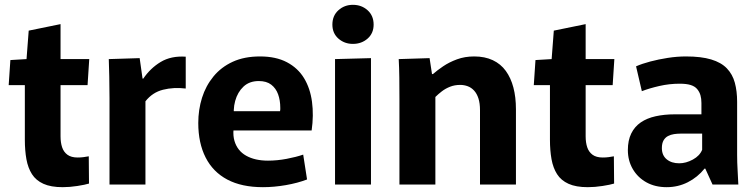

<svg xmlns="http://www.w3.org/2000/svg" viewBox="-20 -765 3135 796"><path d="M240 11Q191 11 160 -3Q129 -17 112.5 -43Q96 -69 89.5 -105Q83 -141 83 -186V-412H16L23 -516L90 -520L99 -638L231 -665V-520H350L343 -412H231V-200Q231 -174 237.5 -154.5Q244 -135 259.5 -123.5Q275 -112 302 -112Q315 -112 326 -113.5Q337 -115 348 -117L349 -4Q333 1 301 6Q269 11 240 11Z M434 0V-357Q434 -410 433 -448Q432 -486 431 -520L559 -524L571 -439H574Q603 -482 646 -508Q689 -534 750 -530V-398Q700 -404 656 -393Q612 -382 583 -345V0Z M1070 11Q982 11 922.5 -20.5Q863 -52 832.5 -112Q802 -172 802 -255Q802 -310 817.5 -359.5Q833 -409 865 -448Q897 -487 945 -509Q993 -531 1058 -531Q1124 -531 1169.5 -507Q1215 -483 1240.5 -441Q1266 -399 1273.5 -343Q1281 -287 1272 -224H881L960 -283Q940 -222 952 -181Q964 -140 1000.5 -119.5Q1037 -99 1091 -99Q1129 -99 1168.5 -106.5Q1208 -114 1237 -124L1253 -21Q1214 -6 1165 2.5Q1116 11 1070 11ZM882 -304H1141Q1142 -308 1142 -311.5Q1142 -315 1142 -318Q1142 -349 1133 -374Q1124 -399 1104.5 -414Q1085 -429 1053 -429Q1014 -429 989.5 -406Q965 -383 955 -346.5Q945 -310 952 -269Z M1369 -520 1518 -524V0H1369ZM1443 -583Q1408 -583 1383 -605Q1358 -627 1358 -663Q1358 -700 1383 -722.5Q1408 -745 1443 -745Q1479 -745 1504 -722.5Q1529 -700 1529 -663Q1529 -627 1504 -605Q1479 -583 1443 -583Z M1636 -354Q1636 -402 1635.5 -443Q1635 -484 1633 -520L1761 -524L1771 -458H1775Q1792 -473 1817 -490Q1842 -507 1874.5 -519Q1907 -531 1946 -531Q1990 -531 2023 -515.5Q2056 -500 2077 -471Q2098 -442 2108.5 -402Q2119 -362 2119 -312V0H1970V-308Q1970 -337 1963.5 -357Q1957 -377 1945.5 -389.5Q1934 -402 1919 -407.5Q1904 -413 1888 -413Q1865 -413 1846 -405.5Q1827 -398 1812 -386.5Q1797 -375 1785 -363V0H1636Z M2417 11Q2368 11 2337 -3Q2306 -17 2289.5 -43Q2273 -69 2266.5 -105Q2260 -141 2260 -186V-412H2193L2200 -516L2267 -520L2276 -638L2408 -665V-520H2527L2520 -412H2408V-200Q2408 -174 2414.5 -154.5Q2421 -135 2436.5 -123.5Q2452 -112 2479 -112Q2492 -112 2503 -113.5Q2514 -115 2525 -117L2526 -4Q2510 1 2478 6Q2446 11 2417 11Z M2744 11Q2696 11 2660 -9Q2624 -29 2603.5 -64Q2583 -99 2583 -143Q2583 -183 2597 -211.5Q2611 -240 2636.5 -257.5Q2662 -275 2698 -283Q2734 -291 2777 -291H2888V-338Q2888 -356 2884 -370Q2880 -384 2870.5 -395.5Q2861 -407 2843.5 -412.5Q2826 -418 2798 -418Q2755 -418 2713.5 -408.5Q2672 -399 2641 -387L2617 -490Q2642 -501 2676 -510Q2710 -519 2748.5 -525Q2787 -531 2824 -531Q2887 -531 2928.5 -518.5Q2970 -506 2993.5 -481.5Q3017 -457 3026.5 -422Q3036 -387 3036 -343V-123Q3036 -92 3038 -58.5Q3040 -25 3041 0H2934L2904 -66H2901Q2872 -30 2831.5 -9.5Q2791 11 2744 11ZM2796 -88Q2824 -88 2852.5 -103.5Q2881 -119 2891 -144V-211H2801Q2788 -211 2774.5 -209Q2761 -207 2749.5 -201Q2738 -195 2731 -183Q2724 -171 2724 -151Q2724 -121 2744 -104.5Q2764 -88 2796 -88Z"/></svg>

Font: Murecho Thin SemiBold
Style: Regular
Weight: 600
Version: Version 1.010